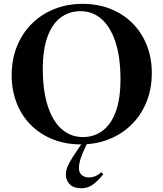

<svg xmlns="http://www.w3.org/2000/svg" viewBox="-20 -737 848 996"><path d="M409.5 -717Q487.5 -717 553 -691Q618.5 -665 666.5 -617.2Q714.5 -569.5 741 -503.5Q767.5 -437.5 767.5 -358Q767.5 -276.5 740.2 -208.8Q713 -141 663.2 -91.5Q613.5 -42 546.2 -15Q479 12 398.5 12Q320.5 12 254.8 -14Q189 -40 141 -87.8Q93 -135.5 66.8 -201.5Q40.5 -267.5 40.5 -347.5Q40.5 -428.5 67.8 -496.2Q95 -564 144.5 -613.5Q194 -663 261.5 -690Q329 -717 409.5 -717ZM410 -26Q468.5 -26 512.5 -59Q556.5 -92 580.8 -158.5Q605 -225 605 -325.5Q605 -439.5 579.2 -518.2Q553.5 -597 507 -638Q460.5 -679 398 -679Q339 -679 295 -646.2Q251 -613.5 226.5 -547Q202 -480.5 202 -379.5Q202 -266 227.8 -187Q253.5 -108 300.2 -67Q347 -26 410 -26ZM422.5 27Q408 57.5 401 77.5Q394 97.5 391.8 111Q389.5 124.5 389.5 136Q389.5 158.5 404.2 171Q419 183.5 442.5 183.5Q455.5 183.5 470.2 178.5Q485 173.5 506.5 156L515.5 168Q492 196 473.5 211.5Q455 227 438 233.2Q421 239.5 402 239.5Q361.5 239.5 341.5 218.8Q321.5 198 321.5 168Q321.5 153 326.5 137.5Q331.5 122 344.8 98.8Q358 75.5 383 39L415.5 -8.5H439Z"/></svg>

Font: Newsreader 60pt SemiBold
Style: Regular
Weight: 600
Designer: Hugues Gentile
Foundry: Production Type
Version: Version 1.003